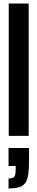

<svg xmlns="http://www.w3.org/2000/svg" viewBox="-20 -763 210 1078"><path d="M29 0V-743H141V0ZM28 295V239Q46 239 54.5 234Q63 229 65.5 217Q68 205 68 186V169H28V68H143V136Q143 183 139 213.5Q135 244 123.5 262Q112 280 89 287.5Q66 295 28 295Z"/></svg>

Font: Saira UltraCondensed ExtraBold
Style: Regular
Weight: 800
Width: 1
Designer: Hector Gatti with collaboration of the Omnibus-Type team
Foundry: Omnibus-Type
Version: Version 1.101